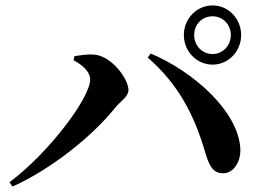

<svg xmlns="http://www.w3.org/2000/svg" viewBox="-20 -760 970 707"><path d="M763 -522C821 -522 868 -571 868 -631C868 -691 821 -740 763 -740C704 -740 657 -691 657 -631C657 -571 704 -522 763 -522ZM15 -89 26 -73C173 -139 324 -263 403 -362C423 -387 453 -404 453 -428C453 -470 390 -555 326 -559C302 -561 272 -556 254 -553L251 -538C286 -520 312 -494 312 -467C312 -400 160 -197 15 -89ZM802 -122C840 -122 867 -164 865 -212C858 -350 693 -496 535 -563L524 -548C635 -452 695 -338 735 -201C749 -152 764 -121 802 -122ZM763 -561C724 -561 695 -592 695 -631C695 -670 724 -700 763 -700C800 -700 830 -670 830 -631C830 -592 800 -561 763 -561Z"/></svg>

Font: GenRyuMin2 TW B
Style: Regular
Weight: 700
Version: Version 2.100;PS 2.1;hotconv 16.6.51;makeotf.lib2.5.65220 DE